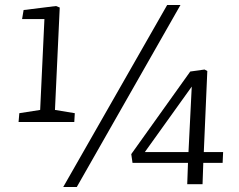

<svg xmlns="http://www.w3.org/2000/svg" viewBox="-20 -734 953 765"><path d="M232 11 646 -714H699L286 11ZM199 -296 278 -283 276 -248H54L57 -283L140 -296L157 -658H68L74 -694L203 -710L218 -704ZM792 -128H869L867 -85H790L787 0H726L729 -85H508L503 -120L738 -449L795 -457L806 -451ZM731 -128 744 -389 557 -128Z"/></svg>

Font: Literata Light
Style: Italic
Weight: 300
Italic angle: -2°
Designer: Latin by Veronika Burian and Jose Scaglione. Greek by Irene Vlachou. Cyrillic by Vera Evstafieva
Foundry: TypeTogether
Version: Version 3.103;gftools[0.9.29]